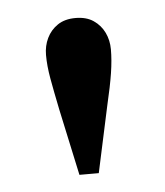

<svg xmlns="http://www.w3.org/2000/svg" viewBox="-33 -781 288 336"><g transform="rotate(-5 111.0 -613.0)"><path d="M94 -476 69 -592Q62 -626 58 -648.5Q54 -671 54 -690Q54 -706 60.5 -719.5Q67 -733 79.5 -741.5Q92 -750 111 -750Q130 -750 142.5 -741.5Q155 -733 161.5 -719.5Q168 -706 168 -690Q168 -671 164.5 -648.5Q161 -626 153 -592L128 -476Z"/></g></svg>

Font: Instrument Sans SemiCondensed Medium
Style: Regular
Weight: 500
Width: 4
Designer: Rodrigo Fuenzalida
Foundry: fragTYPE
Version: Version 1.000;gftools[0.9.28]